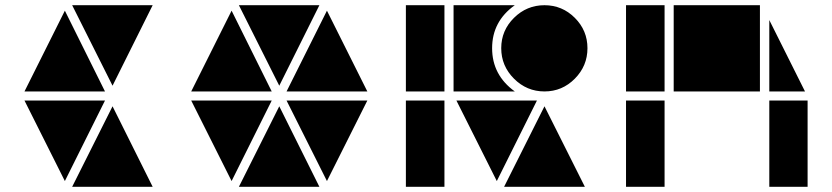

<svg xmlns="http://www.w3.org/2000/svg" viewBox="-20 -717 3194 737"><path d="M412 -388 257 -697H566ZM229 -22 74 -331H383ZM566 0H257L412 -309ZM383 -366H74L229 -676Z M1052 -388 897 -697H1206ZM1390 -366H1080L1235 -676ZM1235 -22 1080 -331H1390ZM1023 -366H714L869 -676ZM1206 0H897L1052 -309ZM869 -22 714 -331H1023Z M1887 -22 1732 -331H2041ZM2070 -366Q2002 -366 1953 -415Q1904 -464 1904 -532Q1904 -600 1953 -648.5Q2002 -697 2070 -697Q2138 -697 2186.5 -648.5Q2235 -600 2235 -532Q2235 -464 2186.5 -415Q2138 -366 2070 -366ZM1956 -366H1721V-697H1956Q1869 -635 1869 -532Q1869 -429 1956 -366ZM1686 -366H1538V-697H1686ZM1686 0H1538V-331H1686ZM2225 0H1915L2070 -309Z M2531 -366H2383V-697H2531ZM2897 -366H2566V-697H2897ZM3070 -366H2933V-640ZM3080 0H2933V-331H3080ZM2531 0H2383V-331H2531Z"/></svg>

Font: Geotalism
Style: Regular
Weight: 400
Designer: GGBotNet
Foundry: GGBotNet
Version: 1.00